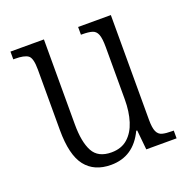

<svg xmlns="http://www.w3.org/2000/svg" viewBox="-103 -635 732 744"><g transform="rotate(-20 263.0 -263.0)"><path d="M233 10Q164 10 128 -36Q92 -82 92 -185V-434Q92 -482 76.5 -493Q61 -504 23 -504H16V-536H154V-186Q154 -113 175 -74Q196 -35 251 -35Q292 -35 318 -58Q344 -81 356.5 -120.5Q369 -160 369 -210V-426Q369 -462 362.5 -478.5Q356 -495 341 -499.5Q326 -504 300 -504H295V-536H430V-104Q430 -71 437 -55.5Q444 -40 459 -36Q474 -32 499 -32H506V0H381L373 -81H369Q326 10 233 10Z"/></g></svg>

Font: Noto Serif Condensed Light
Style: Regular
Weight: 300
Width: 3
Designer: Monotype Design Team
Foundry: Monotype Imaging Inc.
Version: Version 2.013